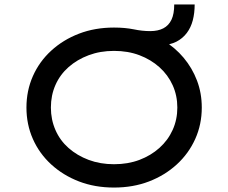

<svg xmlns="http://www.w3.org/2000/svg" viewBox="-20 -834 1027 864"><path d="M493 10Q407 10 335.5 -17.5Q264 -45 210.5 -94Q157 -143 128 -208.5Q99 -274 99 -350Q99 -426 128 -491.5Q157 -557 210.5 -606Q264 -655 335.5 -682.5Q407 -710 493 -710Q518 -710 540 -708Q562 -706 582 -702Q601 -698 619.5 -696Q638 -694 656 -694Q691 -694 715 -706.5Q739 -719 751.5 -745Q764 -771 764 -814H856Q856 -775 847.5 -742.5Q839 -710 820.5 -685.5Q802 -661 774 -646.5Q746 -632 707 -631L715 -652Q768 -620 806.5 -574Q845 -528 866.5 -471.5Q888 -415 888 -350Q888 -274 858.5 -208.5Q829 -143 775.5 -94Q722 -45 650.5 -17.5Q579 10 493 10ZM493 -95Q556 -95 607.5 -114.5Q659 -134 697.5 -168.5Q736 -203 757 -249.5Q778 -296 778 -350Q778 -404 757 -450.5Q736 -497 697.5 -531.5Q659 -566 607.5 -585.5Q556 -605 493 -605Q431 -605 379 -585.5Q327 -566 288.5 -532Q250 -498 229.5 -451.5Q209 -405 209 -350Q209 -296 229.5 -249Q250 -202 288.5 -168Q327 -134 379 -114.5Q431 -95 493 -95Z"/></svg>

Font: Lexend Mega
Style: Regular
Weight: 400
Designer: Bonnie Shaver-Troup, Thomas Jockin
Foundry: Lexend
Version: Version 1.007